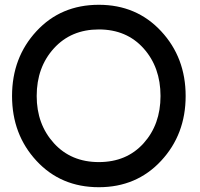

<svg xmlns="http://www.w3.org/2000/svg" viewBox="-20 -780 842 810"><path d="M397 9.8Q236.8 9.8 133.8 -101.6Q30.8 -212.9 30.8 -375Q30.8 -537.1 133.8 -648.4Q236.8 -759.8 397 -759.8Q556.2 -759.8 659.7 -648.4Q763.2 -537.1 763.2 -375Q763.2 -212.9 659.7 -101.6Q556.2 9.8 397 9.8ZM657.2 -375Q657.2 -496.1 585.7 -575.9Q514.2 -655.8 397 -655.8Q279.8 -655.8 207.3 -575.9Q134.8 -496.1 134.8 -375Q134.8 -255.9 207.3 -176Q279.8 -96.2 397 -96.2Q514.2 -96.2 585.7 -175.5Q657.2 -254.9 657.2 -375Z"/></svg>

Font: Oakes Grotesk
Style: Medium
Weight: 500
Designer: Samuel Oakes
Foundry: Samuel Oakes
Version: Version 1.0 | wf-rip DC20170320